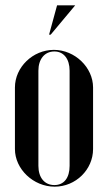

<svg xmlns="http://www.w3.org/2000/svg" viewBox="-20 -691 404 720"><path d="M170 -561 262 -671H194L164 -561ZM182 -504C103 -504 36 -439 36 -363V-132C36 -57 105 9 185 9C264 9 329 -55 329 -132V-363C329 -438 261 -504 182 -504ZM184 -498C219 -498 241 -470 241 -426V-69C241 -24 220 3 184 3C147 3 124 -25 124 -69V-426C124 -469 147 -498 184 -498Z"/></svg>

Font: Moniqa SemBd Display
Style: Regular
Weight: 600
Designer: Rajesh Rajput
Foundry: Rajesh Rajput
Version: Version 1.000